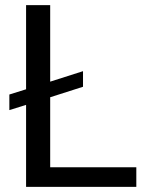

<svg xmlns="http://www.w3.org/2000/svg" viewBox="-20 -731 579 751"><path d="M176.3 -411.6 304.7 -452.6V-391.6L176.3 -350.6V-76.7H513.2V0H82V-320.8L16.6 -300.3V-361.3L82 -381.8V-710.9H176.3Z"/></svg>

Font: MAUL
Style: Regular
Weight: 400
Designer: MAUL
Version: Version 1.0; 2020; ttfautohint (v1.8.3)